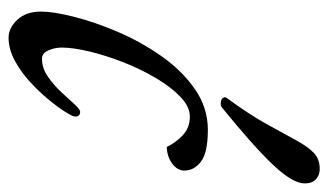

<svg xmlns="http://www.w3.org/2000/svg" viewBox="-179 -572 766 448"><g transform="rotate(90 204.0 -348.0)"><path d="M241 -152Q252 -152 252 -140Q252 -135 241.5 -118Q231 -101 212.5 -78.5Q194 -56 170.5 -34.5Q147 -13 120.5 1Q94 15 68 15Q45 15 26 -5.5Q7 -26 7 -61Q7 -89 19 -137Q31 -185 54 -239Q77 -293 110.5 -341Q144 -389 187.5 -419.5Q231 -450 283 -450Q336 -450 357 -434Q378 -418 378 -395Q378 -379 362 -367Q346 -355 323 -354Q313 -375 295.5 -391.5Q278 -408 252 -408Q229 -408 206 -386Q183 -364 162 -328.5Q141 -293 125 -252Q109 -211 100 -173Q91 -135 91 -109Q91 -93 97.5 -78Q104 -63 117 -63Q139 -63 158.5 -76.5Q178 -90 194.5 -107.5Q211 -125 223 -138.5Q235 -152 241 -152ZM231 -483Q228 -480 222 -480Q209 -480 207 -489Q207 -493 210 -496Q248 -548 270 -588Q292 -628 307 -655.5Q322 -683 336.5 -697Q351 -711 374 -711Q389 -711 398.5 -702Q408 -693 408 -676Q408 -648 364.5 -602Q321 -556 231 -483Z"/></g></svg>

Font: Sedan
Style: Italic
Weight: 400
Italic angle: -13.8°
Designer: Sebastian Salazar
Foundry: Sebastian Salazar
Version: Version 1.100; ttfautohint (v1.8.4.7-5d5b)